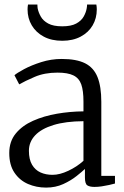

<svg xmlns="http://www.w3.org/2000/svg" viewBox="-20 -820 551 850"><path d="M184 10.5Q141 10.5 104 -5.5Q67 -21.5 44 -55.5Q21 -89.5 21 -142.5Q21 -194 49.8 -229Q78.5 -264 126.2 -285.2Q174 -306.5 232 -316.5Q290 -326.5 349.5 -327V-370.5Q349.5 -418.5 339.8 -446.2Q330 -474 305 -486.2Q280 -498.5 234.5 -498.5Q177.5 -498.5 133.8 -479.8Q90 -461 65 -446.5L44 -487Q54.5 -496.5 86.5 -513.8Q118.5 -531 162.5 -545Q206.5 -559 253.5 -559Q318.5 -559 356.8 -539.8Q395 -520.5 411.8 -478.5Q428.5 -436.5 428.5 -369V-41.5H489V-7.5Q478 -4.5 462.8 -1Q447.5 2.5 430.5 5Q413.5 7.5 398.5 7.5Q377 7.5 366.5 0.5Q356 -6.5 356 -34.5V-72Q344 -60.5 319.2 -40.8Q294.5 -21 260.2 -5.2Q226 10.5 184 10.5ZM212.5 -46Q244.5 -46 282.2 -63.8Q320 -81.5 349.5 -108V-283.5Q270.5 -283 216.8 -266.5Q163 -250 135.5 -220.8Q108 -191.5 108 -152.5Q108 -114 122 -90.5Q136 -67 159.5 -56.5Q183 -46 212.5 -46ZM255.5 -639.5Q208 -639.5 173.8 -657.8Q139.5 -676 120.8 -707.5Q102 -739 102 -778.5Q102 -783.5 102.5 -789.2Q103 -795 104 -800H145.5Q145.5 -797.5 145.8 -793.2Q146 -789 146.5 -784Q150 -765.5 160.5 -746.8Q171 -728 193.5 -715.8Q216 -703.5 255.5 -703.5Q295 -703.5 317.5 -715.8Q340 -728 350.5 -746.8Q361 -765.5 364 -784Q365 -789 365.2 -793.2Q365.5 -797.5 365.5 -800H406.5Q407.5 -795 408 -789.2Q408.5 -783.5 408.5 -778.5Q408.5 -739 390 -707.5Q371.5 -676 337 -657.8Q302.5 -639.5 255.5 -639.5Z"/></svg>

Font: Merriweather 36pt Light
Style: Regular
Weight: 300
Designer: Eben Sorkin
Foundry: Eben Sorkin
Version: Version 2.100